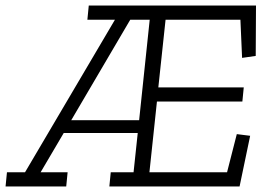

<svg xmlns="http://www.w3.org/2000/svg" viewBox="-56 -670 977 690"><path d="M805 0H337L342 -51H424L439 -192H173L90 -51H187L182 0H-36L-31 -51H34L357 -599H258L263 -650H864L863 -469L814 -462L808 -599H539L513 -356H820L815 -305H508L481 -51H760L795 -188L843 -182ZM444 -238 482 -599H412L200 -238Z"/></svg>

Font: Zilla Slab Light
Style: Italic
Weight: 300
Italic angle: -6°
Designer: Typotheque.com
Foundry: Typotheque type foundry
Version: Version 1.1; 2017; ttfautohint (v1.6)